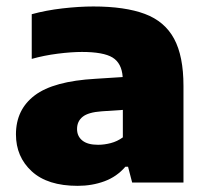

<svg xmlns="http://www.w3.org/2000/svg" viewBox="-20 -578 655 608"><path d="M226 10.5Q130.5 10.5 80.5 -35.5Q30.5 -81.5 30.5 -152.5Q30.5 -231 90 -276Q149.5 -321 282.5 -328.5L368.5 -334Q365.5 -378 336.5 -395.8Q307.5 -413.5 239.5 -413.5Q206 -413.5 162.8 -408Q119.5 -402.5 80.5 -391.5V-533Q126 -545.5 178.5 -551.5Q231 -557.5 275.5 -557.5Q375.5 -557.5 438.5 -534Q501.5 -510.5 531.2 -455.5Q561 -400.5 561 -306V0H398.5L385.5 -50H377Q350 -18.5 310.8 -4Q271.5 10.5 226 10.5ZM224 -169.5Q224 -146.5 240.8 -133Q257.5 -119.5 290.5 -119.5Q310 -119.5 330.5 -124.8Q351 -130 369 -143V-230L302 -225.5Q259.5 -222.5 241.8 -208.2Q224 -194 224 -169.5Z"/></svg>

Font: Encode Sans SemiExpanded SemiExpanded ExtraBold
Style: Regular
Weight: 800
Width: 6
Designer: Multiple Designers
Foundry: Impallari Type
Version: Version 3.000; ttfautohint (v1.8.3) -l 8 -r 50 -G 200 -x 14 